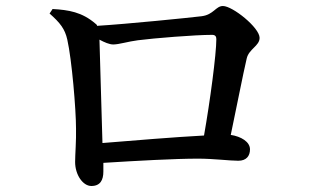

<svg xmlns="http://www.w3.org/2000/svg" viewBox="-20 -663 1040 639"><path d="M155 -633 145 -618C180 -587 196 -567 204 -531C219 -465 233 -299 233 -235C234 -196 230 -148 230 -124C230 -81 256 -44 284 -44C314 -44 324 -64 324 -92V-121C437 -128 562 -135 639 -135C691 -135 744 -128 773 -128C800 -128 812 -144 812 -166C812 -191 782 -209 748 -214C768 -309 789 -417 801 -468C808 -500 844 -510 844 -537C844 -571 754 -643 722 -643C698 -643 691 -614 651 -609C610 -604 402 -583 303 -577C303 -580 301 -582 298 -584C253 -623 208 -630 155 -633ZM311 -531C328 -522 344 -515 357 -515C376 -515 407 -525 439 -529C493 -536 629 -547 686 -547C696 -547 700 -542 700 -533C700 -483 679 -325 659 -212C564 -207 419 -195 321 -187Z"/></svg>

Font: Noto Serif CJK KR SemiBold
Style: Regular
Weight: 600
Designer: Ryoko NISHIZUKA 西塚涼子 (kana & ideographs); Frank Grießhammer (Latin, Greek & Cyrillic); Wenlong ZHANG 张文龙 (bopomofo); San
Foundry: Adobe
Version: Version 2.001;hotconv 1.1.0;makeotfexe 2.6.0